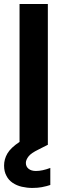

<svg xmlns="http://www.w3.org/2000/svg" viewBox="-28 -718 326 951"><path d="M221.2 198.2Q206.5 203.6 179.2 209Q159.2 212.9 131.8 212.9Q106 212.9 80.1 207Q55.2 201.2 35.2 188Q14.2 173.8 3.9 152.8Q-7.8 131.8 -7.8 102.1Q-7.8 70.3 8.8 42Q25.4 13.7 68.8 -15.1V-698.2H209V0H207L162.1 22.9Q126 40.5 113.8 56.2Q100.1 73.7 100.1 88.9Q100.1 107.4 113.8 118.2Q127.4 128.9 149.9 128.9Q181.2 128.9 221.2 113.8Z"/></svg>

Font: PoppinsZ SemiBold
Style: Regular
Weight: 600
Designer: Ninad Kale (Devanagari), Jonny Pinhorn (Latin)
Foundry: Indian Type Foundry
Version: Version 3.002;FEAKit 1.0